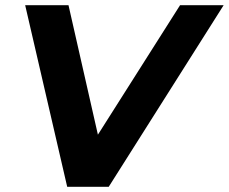

<svg xmlns="http://www.w3.org/2000/svg" viewBox="-20 -720 882 740"><path d="M239 0 77 -700H244L385 -79H280L674 -700H842L399 0Z"/></svg>

Font: MOST Montserrat
Style: Bold Italic
Weight: 700
Italic angle: -11.3°
Designer: Julieta Ulanovsky
Foundry: Julieta Ulanovsky
Version: Version 8.000;March 11, 2024;FontCreator 15.0.0.2926 64-bit